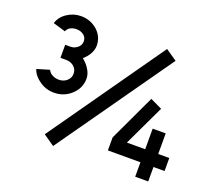

<svg xmlns="http://www.w3.org/2000/svg" viewBox="-119 -866 1143 1025"><g transform="rotate(20 452.5 -353.5)"><path d="M680 -420 556 -156V-82H741V0H815V-82H878V-156H815V-273H741V-156H637L747 -388ZM668 -699 210 -48 273 -4 732 -655ZM178 -707Q135 -707 99 -683Q64 -660 52 -622L123 -601Q128 -616 142 -624Q157 -633 179 -633Q201 -633 219 -620Q236 -607 236 -585Q236 -563 219 -549Q201 -534 180 -534H149V-460H180Q207 -460 225 -445Q244 -430 244 -404Q244 -379 225 -363Q207 -347 180 -347Q160 -347 143 -356Q126 -365 119 -381L48 -360Q54 -341 67 -325.5Q80 -310 98 -298Q134 -273 179 -273Q236 -273 277 -311Q318 -349 318 -403Q318 -431 299 -459Q285 -481 262 -499Q273 -509 281.5 -519Q290 -529 296 -540Q302 -551 305.5 -563Q309 -575 309 -586Q309 -637 271 -672Q231 -707 178 -707Z"/></g></svg>

Font: Unageo
Style: Medium
Weight: 500
Designer: Richard Sepsi
Foundry: Richard Sepsi
Version: Version 2.000